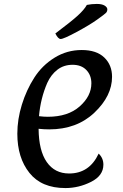

<svg xmlns="http://www.w3.org/2000/svg" viewBox="-20 -938 623 975"><path d="M230 -281Q203 -281 176 -284Q177 -173 217.5 -115Q258 -57 331 -57Q434 -57 481 -158Q505 -135 505 -102Q505 -46 442.5 -14.5Q380 17 312 17Q191 17 129.5 -60Q68 -137 68 -259Q68 -332 91 -406.5Q114 -481 154 -543.5Q194 -606 257 -645Q320 -684 395 -684Q470 -684 509.5 -646Q549 -608 549 -548Q549 -451 459.5 -366Q370 -281 230 -281ZM220 -517Q186 -439 178 -348Q202 -345 223 -345Q325 -345 384.5 -397.5Q444 -450 444 -515Q444 -556 418.5 -582.5Q393 -609 348.5 -609Q304 -609 271.5 -584Q239 -559 220 -517ZM288 -740Q275 -740 261 -768Q341 -828 374.5 -858.5Q408 -889 421 -913Q445 -918 471.5 -918Q498 -918 511.5 -909.5Q525 -901 525 -890.5Q525 -880 518.5 -873Q512 -866 473.5 -838.5Q435 -811 369 -775.5Q303 -740 288 -740Z"/></svg>

Font: Paprika
Style: Regular
Weight: 400
Designer: Eduardo Rodriguez Tunni
Foundry: Eduardo Rodriguez Tunni
Version: Version 1.001